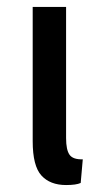

<svg xmlns="http://www.w3.org/2000/svg" viewBox="-20 -506 287 552"><path d="M170 -109Q170 -75 180 -61Q190 -47 218 -48L212 20Q199 26 170 26Q124 26 99 -1.5Q74 -29 74 -100V-486H170Z"/></svg>

Font: LINE Seed Sans KR Regular
Style: Regular
Weight: 400
Designer: LINE VX Design & Sandoll Inc & Dalton Maag Ltd
Foundry: Sandoll Inc.
Version: Version 1.000